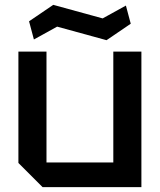

<svg xmlns="http://www.w3.org/2000/svg" viewBox="-20 -773 660 793"><path d="M564 -560V0H156L56 -100V-560H172V-102H448V-560ZM120 -610 100 -685 200 -753 404 -697 500 -750 520 -675 420 -607 216 -663Z"/></svg>

Font: Tektur Medium
Style: Regular
Weight: 500
Designer: Adam Jagosz
Foundry: Adam Jagosz
Version: Version 1.005;gftools[0.9.30]